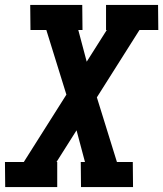

<svg xmlns="http://www.w3.org/2000/svg" viewBox="-25 -755 659 775"><path d="M-4 0 -5 -101H71L243 -373L162 -634H98L97 -735H307L308 -634H291L325 -506L406 -634H403V-735H613L614 -634H538L366 -362L447 -101H511L512 0H302L301 -101H318L284 -229L203 -101H206V0Z"/></svg>

Font: Iosevka Etoile
Style: Bold Italic
Weight: 700
Italic angle: -9°
Designer: Belleve Invis
Foundry: Belleve Invis
Version: Version 28.1.0; ttfautohint (v1.8.4)